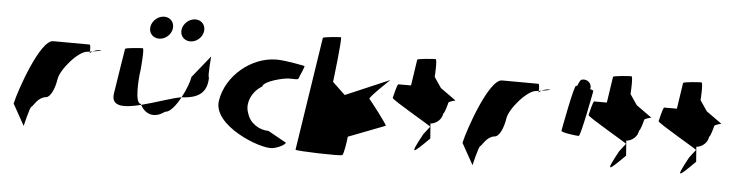

<svg xmlns="http://www.w3.org/2000/svg" viewBox="-46 -968 4490 1177"><g transform="rotate(5 2199.0 -379.5)"><path d="M50 -145 123 -14C122 -6 150 -135 161 -135C172 -142 194 -194 241 -201C271 -201 296 -258 305 -318C314 -378 419 -501 475 -501C475 -501 480 -502 488 -503C489 -520 488 -546 482 -546C482 -546 340 -547 258 -547C178 -547 67 -225 50 -145ZM488 -503C488 -498 487 -494 487 -491C487 -494 494 -500 504 -505C498 -504 493 -504 488 -503ZM504 -505C535 -510 575 -517 548 -517C532 -517 516 -511 504 -505Z M657 -260C644 -175 729 -180 829 -205L826 -211C788 -211 799 -366 807 -416C808 -424 820 -552 809 -552C799 -552 702 -546 701 -538C701 -538 669 -340 657 -260ZM844 -687C838 -649 865 -619 903 -619C941 -619 976 -649 982 -687C988 -725 962 -756 924 -756C886 -756 850 -725 844 -687ZM829 -205C857 -153 913 -127 979 -176C1009 -176 1044 -221 1072 -273C1018 -265 917 -227 829 -205ZM1036 -687C1030 -649 1057 -619 1095 -619C1133 -619 1168 -649 1174 -687C1180 -725 1154 -756 1116 -756C1078 -756 1042 -725 1036 -687ZM1072 -273C1078 -274 1083 -274 1088 -274C1185 -282 1227 -322 1229 -408C1219 -408 1232 -546 1231 -538L1122 -403C1118 -376 1099 -322 1072 -273Z M1302 -272C1278 -118 1578 0 1654 -11C1713 -22 1740 -52 1732 -52L1621 -114C1565 -114 1505 -150 1488 -210C1463 -270 1497 -346 1559 -382C1564 -416 1686 -445 1719 -445C1753 -445 1775 -441 1777 -452C1779 -462 1813 -530 1805 -530C1805 -530 1691 -554 1633 -554C1478 -554 1326 -428 1302 -272Z M1796 -14C1795 -6 2076 2 2085 -6C2093 -13 2106 -91 2108 -121L2334 -208C2340 -213 2227 -357 2220 -364C2213 -372 2338 -490 2338 -490L2067 -374L1989 -448C1990 -456 2023 -725 2013 -725C2002 -725 1904 -718 1903 -711Z M2362 -382C2360 -371 2614 -226 2606 -226L2568 -177C2490 -34 2512 -54 2613 -154L2606 -246C2622 -246 2671 -261 2679 -314C2686 -314 2702 -371 2704 -382C2706 -392 2753 -400 2746 -400L2651 -468L2607 -533C2608 -540 2614 -642 2603 -642C2592 -642 2492 -636 2491 -628L2467 -468H2389C2382 -468 2364 -392 2362 -382Z M2812 -145 2885 -14C2884 -6 2912 -135 2923 -135C2934 -142 2956 -194 3003 -201C3033 -201 3058 -258 3067 -318C3076 -378 3181 -501 3237 -501C3237 -501 3242 -502 3250 -503C3251 -520 3250 -546 3244 -546C3244 -546 3102 -547 3020 -547C2940 -547 2829 -225 2812 -145ZM3250 -503C3250 -498 3249 -494 3249 -491C3249 -494 3256 -500 3266 -505C3260 -504 3255 -504 3250 -503ZM3266 -505C3297 -510 3337 -517 3310 -517C3294 -517 3278 -511 3266 -505Z M3410 -272C3408 -260 3505 -249 3518 -249C3530 -249 3581 -518 3583 -530C3584 -534 3576 -538 3563 -541C3565 -548 3566 -556 3563 -564C3557 -588 3530 -602 3506 -594C3500 -594 3491 -578 3482 -554H3475C3462 -554 3412 -284 3410 -272Z M3567 -382C3565 -371 3819 -226 3811 -226L3773 -177C3695 -34 3717 -54 3818 -154L3811 -246C3827 -246 3876 -261 3884 -314C3891 -314 3907 -371 3909 -382C3911 -392 3958 -400 3951 -400L3856 -468L3812 -533C3813 -540 3819 -642 3808 -642C3797 -642 3697 -636 3696 -628L3672 -468H3594C3587 -468 3569 -392 3567 -382Z M3998 -382C3996 -371 4250 -226 4242 -226L4204 -177C4126 -34 4148 -54 4249 -154L4242 -246C4258 -246 4307 -261 4315 -314C4322 -314 4338 -371 4340 -382C4342 -392 4389 -400 4382 -400L4287 -468L4243 -533C4244 -540 4250 -642 4239 -642C4228 -642 4128 -636 4127 -628L4103 -468H4025C4018 -468 4000 -392 3998 -382Z"/></g></svg>

Font: Ampere
Style: Ita
Weight: 400
Version: Version 1